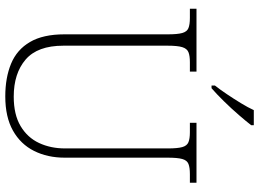

<svg xmlns="http://www.w3.org/2000/svg" viewBox="-147 -824 981 727"><g transform="rotate(90 343.5 -460.5)"><path d="M345 10Q274 10 221 -12Q168 -34 139 -83.5Q110 -133 110 -214V-606Q110 -642 105 -660Q100 -678 86.5 -683.5Q73 -689 48 -689H13V-714H251V-689H215Q191 -689 177.5 -683.5Q164 -678 158.5 -660Q153 -642 153 -605V-210Q153 -112 205.5 -67Q258 -22 346 -22Q414 -22 457.5 -48Q501 -74 521.5 -118Q542 -162 542 -216V-606Q542 -642 537 -660Q532 -678 518.5 -683.5Q505 -689 481 -689H445V-714H672V-689H639Q614 -689 600.5 -683.5Q587 -678 582 -660Q577 -642 577 -605V-215Q577 -150 551.5 -99Q526 -48 474.5 -19Q423 10 345 10ZM304 -784Q319 -803 336.5 -829Q354 -855 370.5 -882Q387 -909 397 -931H454V-921Q441 -904 416 -875Q391 -846 363 -817.5Q335 -789 314 -771H304Z"/></g></svg>

Font: Noto Serif Tamil ExtraLight
Style: Italic
Weight: 200
Italic angle: -12°
Designer: Indian Type Foundry, Tom Grace, and the Monotype Design Team
Foundry: Monotype Imaging Inc.
Version: Version 2.003; ttfautohint (v1.8.4.7-5d5b)